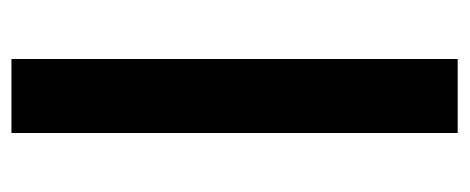

<svg xmlns="http://www.w3.org/2000/svg" viewBox="-256 -544 800 327"><g transform="rotate(-90 143.5 -380.0)"><path d="M207 0H81V-760H207Z"/></g></svg>

Font: Noto Sans Tamil SemiBold
Style: Regular
Weight: 600
Designer: Jelle Bosma - Monotype Design Team
Foundry: Monotype Imaging Inc.
Version: Version 2.004; ttfautohint (v1.8.4.7-5d5b)